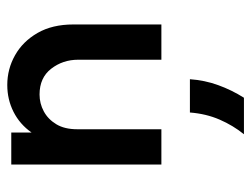

<svg xmlns="http://www.w3.org/2000/svg" viewBox="-102 -366 697 533"><g transform="rotate(-90 246.5 -99.5)"><path d="M56.2 0V-416.7H145.1V-360.4Q168.1 -393.1 202.4 -410.4Q236.8 -427.8 277.1 -427.8Q321.5 -427.8 359.7 -406.2Q397.9 -384.7 421.5 -343.8Q445.1 -302.8 445.1 -244.4V0H347.2V-231.2Q347.2 -273.6 322.2 -305.9Q297.2 -338.2 250.7 -338.2Q225.7 -338.2 203.8 -326.4Q181.9 -314.6 168.1 -291.7Q154.2 -268.8 154.2 -233.3V0ZM140.3 229.2Q164.6 199.3 180.9 161.8Q197.2 124.3 200.7 79.2H293.1Q290.3 120.1 276.7 157.6Q263.2 195.1 241.7 229.2Z"/></g></svg>

Font: Afacad Flux Medium
Style: Regular
Weight: 500
Designer: Kristian Moeller
Foundry: Dicotype
Version: Version 1.100